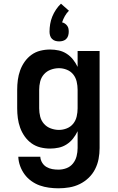

<svg xmlns="http://www.w3.org/2000/svg" viewBox="-20 -796 640 1039"><path d="M296 223Q271 223 245 219.5Q219 216 195 207.5Q171 199 149.5 183.5Q128 168 113 147.5Q98 127 89 102.5Q80 78 79 52H198Q199 69 208 84Q217 99 231.5 107.5Q246 116 262.5 119Q279 122 296 122Q319 122 340 114Q361 106 375 88.5Q389 71 394.5 49Q400 27 400 5V-86Q390 -65 375.5 -46.5Q361 -28 341 -15Q321 -2 298 3Q275 8 251 8Q224 8 198 1.5Q172 -5 150.5 -20.5Q129 -36 113.5 -58Q98 -80 89 -105Q80 -130 76.5 -156.5Q73 -183 73 -210V-310Q73 -337 76.5 -363.5Q80 -390 89 -415Q98 -440 113.5 -462Q129 -484 150.5 -499.5Q172 -515 198 -521.5Q224 -528 251 -528Q275 -528 298 -523Q321 -518 341 -505Q361 -492 375.5 -473.5Q390 -455 400 -434V-520H519V5Q519 35 513.5 64Q508 93 494.5 119.5Q481 146 459.5 166.5Q438 187 411.5 200Q385 213 355.5 218Q326 223 296 223ZM299 -93Q321 -93 342 -101.5Q363 -110 376.5 -127Q390 -144 395 -166Q400 -188 400 -210V-310Q400 -332 395 -354Q390 -376 376.5 -393Q363 -410 342 -418.5Q321 -427 299 -427Q277 -427 255 -419Q233 -411 218 -394Q203 -377 197.5 -355Q192 -333 192 -310V-210Q192 -187 197.5 -165Q203 -143 218 -126Q233 -109 255 -101Q277 -93 299 -93ZM300 -572Q289 -572 279 -575Q269 -578 261.5 -585.5Q254 -593 251 -603.5Q248 -614 248 -624Q248 -645 251.5 -666Q255 -687 263 -706.5Q271 -726 283 -744Q295 -762 310 -776L353 -738Q340 -725 331 -709Q322 -693 316 -675Q325 -673 332 -668Q339 -663 344 -656Q349 -649 350.5 -641Q352 -633 352 -624Q352 -614 349 -603.5Q346 -593 338.5 -585.5Q331 -578 321 -575Q311 -572 300 -572Z"/></svg>

Font: Iosevka Fixed Extended
Style: Bold
Weight: 700
Width: 7
Monospace: yes
Designer: Belleve Invis
Foundry: Belleve Invis
Version: Version 24.1.1; ttfautohint (v1.8.4)